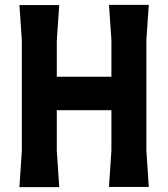

<svg xmlns="http://www.w3.org/2000/svg" viewBox="-20 -771 693 791"><path d="M583 -151 593 -1H429L439 -151V-317H214V-150L224 0H60L70 -150V-605L60 -750H224L214 -605V-455H439V-606L429 -751H593L583 -606Z"/></svg>

Font: Farro
Style: Bold
Weight: 700
Designer: Aceler Chua
Foundry: Grayscale Limited
Version: Version 1.101